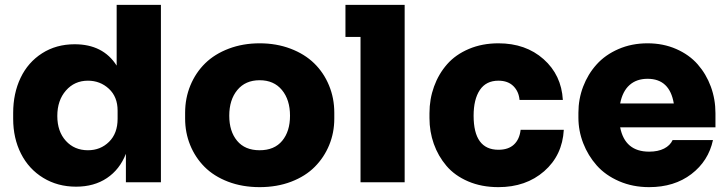

<svg xmlns="http://www.w3.org/2000/svg" viewBox="-20 -750 2994 790"><path d="M293 18.1Q217.3 18.1 158 -18.1Q98.6 -54.2 66.4 -117.7Q34.2 -181.2 34.2 -261.2V-285.2Q34.2 -365.7 64.7 -429.7Q95.2 -493.7 153.3 -530.8Q211.4 -567.9 287.1 -567.9Q404.3 -567.9 460 -480V-730H642.1V0H498V-117.2Q472.7 -52.7 419.9 -17.3Q367.2 18.1 293 18.1ZM341.8 -131.8Q393.6 -131.8 428.7 -166.5Q463.9 -201.2 463.9 -261.2V-294.9Q463.9 -351.6 428 -384.8Q392.1 -418 341.8 -418Q286.6 -418 251.2 -377.4Q215.8 -336.9 215.8 -272.9Q215.8 -209 251 -170.4Q286.1 -131.8 341.8 -131.8Z M741.7 -262.2V-286.1Q741.7 -346.2 763.4 -398.7Q785.2 -451.2 824.2 -489.5Q863.3 -527.8 921.4 -549.8Q979.5 -571.8 1048.3 -571.8Q1117.2 -571.8 1175.3 -549.8Q1233.4 -527.8 1272.7 -489.5Q1312 -451.2 1333.7 -398.7Q1355.5 -346.2 1355.5 -286.1V-262.2Q1355.5 -204.1 1334.5 -153.1Q1313.5 -102.1 1275.1 -63.5Q1236.8 -24.9 1178.2 -2.4Q1119.6 20 1048.3 20Q977.1 20 918.5 -2.4Q859.9 -24.9 821.5 -63.5Q783.2 -102.1 762.5 -153.1Q741.7 -204.1 741.7 -262.2ZM1173.3 -273.9Q1173.3 -339.4 1140.1 -379.6Q1106.9 -419.9 1048.3 -419.9Q989.7 -419.9 956.5 -379.6Q923.3 -339.4 923.3 -273.9Q923.3 -209.5 955.6 -170.7Q987.8 -131.8 1048.3 -131.8Q1108.9 -131.8 1141.1 -170.7Q1173.3 -209.5 1173.3 -273.9Z M1645 0H1463.4V-598.1H1401.4V-730H1645Z M2030.8 20Q1961.4 20 1906.2 -3.7Q1851.1 -27.3 1816.9 -67.6Q1782.7 -107.9 1764.9 -158.2Q1747.1 -208.5 1747.1 -264.2V-284.2Q1747.1 -342.3 1765.9 -394Q1784.7 -445.8 1819.6 -485.6Q1854.5 -525.4 1909.2 -548.6Q1963.9 -571.8 2030.8 -571.8Q2143.1 -571.8 2216.6 -506.6Q2290 -441.4 2295.9 -338.9H2117.7Q2114.7 -373.5 2092.3 -395.8Q2069.8 -418 2030.8 -418Q1980 -418 1954.3 -379.6Q1928.7 -341.3 1928.7 -273.9Q1928.7 -133.8 2030.8 -133.8Q2071.8 -133.8 2094.7 -155.3Q2117.7 -176.8 2122.1 -215.8H2299.8Q2293.9 -110.8 2219 -45.4Q2144 20 2030.8 20Z M2650.9 20Q2583.5 20 2527.3 -4.4Q2471.2 -28.8 2435.3 -69.3Q2399.4 -109.9 2379.6 -160.9Q2359.9 -211.9 2359.9 -266.1V-286.1Q2359.9 -342.3 2379.4 -393.6Q2398.9 -444.8 2434.6 -484.6Q2470.2 -524.4 2524.7 -548.1Q2579.1 -571.8 2644.5 -571.8Q2709 -571.8 2762.5 -548.3Q2815.9 -524.9 2850.8 -485.1Q2885.7 -445.3 2904.8 -393.6Q2923.8 -341.8 2923.8 -284.2V-226.1H2531.7Q2551.3 -126 2650.9 -126Q2687.5 -126 2712.4 -138.7Q2737.3 -151.4 2747.6 -173.8H2913.6Q2895 -87.4 2824.7 -33.7Q2754.4 20 2650.9 20ZM2644.5 -425.8Q2599.1 -425.8 2570.3 -400.1Q2541.5 -374.5 2531.7 -324.2H2752.4Q2735.4 -425.8 2644.5 -425.8Z"/></svg>

Font: Sora ExtraBold
Style: Regular
Weight: 800
Designer: Jonathan Barnbrook, Julián Moncada
Foundry: Barnbrook Fonts
Version: Version 2.000